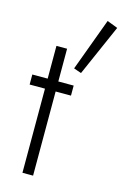

<svg xmlns="http://www.w3.org/2000/svg" viewBox="-122 -851 582 906"><g transform="rotate(15 169.5 -398.0)"><path d="M287 -796 339 -776 229 -526 192 -539ZM9 -460H84V-620H136V-460H211V-411H136V0H84V-411H9Z"/></g></svg>

Font: Jost* Light
Style: Regular
Weight: 300
Version: Version 3.7